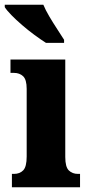

<svg xmlns="http://www.w3.org/2000/svg" viewBox="-40 -786 373 806"><path d="M10 0V-56H19Q43 -56 57.5 -71Q72 -86 72 -129V-413Q72 -452 57 -466Q42 -480 19 -480H4V-536H234V-127Q234 -85 249 -70.5Q264 -56 287 -56H296V0ZM153 -606Q131 -620 104.5 -639.5Q78 -659 52.5 -681Q27 -703 7.5 -723Q-12 -743 -20 -756V-766H142Q151 -744 167 -717Q183 -690 200 -664Q217 -638 229 -619V-606Z"/></svg>

Font: Noto Serif Tamil ExtraCondensed Black
Style: Regular
Weight: 900
Width: 2
Designer: Indian Type Foundry, Tom Grace, and the Monotype Design Team
Foundry: Monotype Imaging Inc.
Version: Version 2.004; ttfautohint (v1.8.4.7-5d5b)